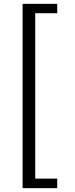

<svg xmlns="http://www.w3.org/2000/svg" viewBox="-20 -770 392 1003"><path d="M98 213V-750H279V-701H164V163H279V213Z"/></svg>

Font: Glacial Indifference
Style: Regular
Weight: 400
Designer: Alfredo Marco Pradil
Version: Version 1.00